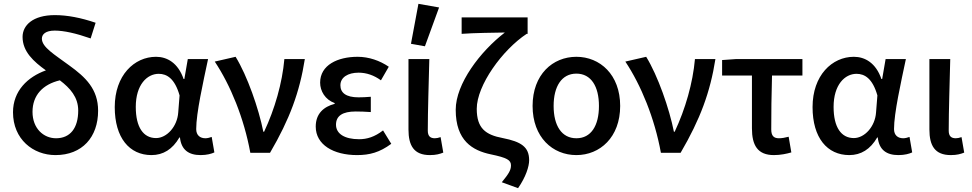

<svg xmlns="http://www.w3.org/2000/svg" viewBox="-20 -799 5082 1004"><path d="M342 -457C265 -514 199 -552 199 -597C199 -620 219 -639 266 -639C314 -639 377 -625 454 -598L480 -680C404 -706 332 -720 267 -720C151 -720 98 -666 98 -606C98 -529 156 -477 220 -431C125 -397 48 -324 48 -212C48 -71 153 12 270 12C410 12 493 -82 493 -220C493 -333 428 -395 342 -457ZM273 -76C208 -76 150 -127 150 -214C150 -301 204 -358 293 -379C347 -338 389 -291 389 -221C389 -129 347 -76 273 -76Z M580 -239C580 -78 657 12 772 12C833 12 882 -18 918 -80H921C928 -15 967 12 1029 12C1062 12 1086 5 1101 -2L1087 -83C1077 -79 1064 -76 1054 -76C1027 -76 1006 -91 1006 -124C1006 -208 1042 -367 1068 -490H962L944 -386H940C911 -470 854 -502 796 -502C682 -502 580 -405 580 -239ZM912 -211C907 -137 852 -77 796 -77C730 -77 690 -133 690 -240C690 -356 749 -413 810 -413C853 -413 894 -388 919 -300Z M1103 -477C1185 -354 1256 -181 1289 0H1392C1495 -176 1547 -318 1574 -490H1467C1456 -365 1417 -229 1361 -110H1357C1333 -231 1273 -403 1212 -502Z M1631 -137C1631 -42 1724 12 1847 12C1913 12 1965 -2 2026 -47L1983 -117C1939 -83 1899 -71 1858 -71C1781 -71 1737 -100 1737 -147C1737 -193 1771 -216 1840 -216C1865 -216 1891 -215 1919 -213V-293C1895 -291 1875 -290 1855 -290C1789 -290 1760 -314 1760 -353C1760 -395 1800 -419 1855 -419C1897 -419 1936 -405 1972 -379L2013 -450C1966 -482 1909 -502 1850 -502C1746 -502 1654 -459 1654 -367C1654 -323 1680 -278 1730 -260V-256C1673 -241 1631 -205 1631 -137Z M2168 -779 2129 -570 2202 -557 2276 -760ZM2116 -122C2116 -38 2144 12 2228 12C2261 12 2280 6 2298 -1L2284 -82C2273 -78 2262 -76 2254 -76C2230 -76 2217 -87 2217 -116C2217 -220 2222 -364 2225 -490H2116Z M2604 154 2689 185C2730 126 2747 71 2747 39C2747 -31 2705 -58 2609 -77C2519 -94 2473 -128 2473 -230C2473 -353 2607 -538 2734 -622H2739V-708H2394V-622C2457 -627 2570 -628 2620 -629C2491 -530 2363 -361 2363 -225C2363 -63 2451 -12 2546 8C2632 26 2652 38 2652 66C2652 93 2637 113 2604 154Z M2765 -245C2765 -81 2870 12 2994 12C3117 12 3223 -81 3223 -245C3223 -409 3117 -502 2994 -502C2870 -502 2765 -409 2765 -245ZM3112 -245C3112 -142 3071 -76 2994 -76C2917 -76 2875 -142 2875 -245C2875 -347 2917 -414 2994 -414C3071 -414 3112 -347 3112 -245Z M3250 -477C3332 -354 3403 -181 3436 0H3539C3642 -176 3694 -318 3721 -490H3614C3603 -365 3564 -229 3508 -110H3504C3480 -231 3420 -403 3359 -502Z M3912 -128C3912 -40 3941 12 4027 12C4062 12 4094 5 4118 -2L4104 -84C4085 -79 4069 -76 4053 -76C4027 -76 4013 -88 4013 -122C4013 -205 4014 -304 4017 -404H4176V-490H3827L3756 -485V-404H3912Z M4229 -239C4229 -78 4306 12 4421 12C4482 12 4531 -18 4567 -80H4570C4577 -15 4616 12 4678 12C4711 12 4735 5 4750 -2L4736 -83C4726 -79 4713 -76 4703 -76C4676 -76 4655 -91 4655 -124C4655 -208 4691 -367 4717 -490H4611L4593 -386H4589C4560 -470 4503 -502 4445 -502C4331 -502 4229 -405 4229 -239ZM4561 -211C4556 -137 4501 -77 4445 -77C4379 -77 4339 -133 4339 -240C4339 -356 4398 -413 4459 -413C4502 -413 4543 -388 4568 -300Z M4840 -122C4840 -38 4868 12 4952 12C4985 12 5004 6 5022 -1L5008 -82C4997 -78 4986 -76 4978 -76C4954 -76 4941 -87 4941 -116C4941 -220 4946 -364 4949 -490H4840Z"/></svg>

Font: Cambridge Sans Medium
Style: Regular
Weight: 500
Version: Version 2.020;PS 002.020;hotconv 1.0.88;makeotf.lib2.5.64775